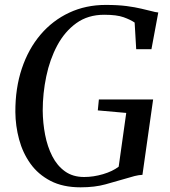

<svg xmlns="http://www.w3.org/2000/svg" viewBox="-20 -772 708 800"><path d="M315.5 8.5Q242 8.5 190.2 -18.5Q138.5 -45.5 106.5 -90.5Q74.5 -135.5 59.5 -191.5Q44.5 -247.5 44 -305Q43.5 -404.5 71 -486.5Q98.5 -568.5 149 -627.8Q199.5 -687 268.5 -719.2Q337.5 -751.5 420.5 -751.5Q471 -751.5 507.2 -746.8Q543.5 -742 569 -735.8Q594.5 -729.5 614 -725Q620 -723.5 626 -722Q632 -720.5 639.5 -720L611 -567H547.5L541 -678Q523.5 -690 495 -700.2Q466.5 -710.5 414 -710.5Q346.5 -710.5 298 -675.5Q249.5 -640.5 218.5 -582.5Q187.5 -524.5 172.8 -453.8Q158 -383 158 -311Q158.5 -259.5 168 -210.2Q177.5 -161 197.8 -121.2Q218 -81.5 250.8 -58Q283.5 -34.5 330.5 -34.5Q369 -34.5 409 -46.2Q449 -58 474.5 -77.5L506 -301.5L387.5 -312L392 -357.5H618L573.5 -43.5Q558.5 -43 540.8 -38.5Q523 -34 500.5 -27Q464.5 -16.5 419.8 -4Q375 8.5 315.5 8.5Z"/></svg>

Font: Merriweather 72pt
Style: Italic
Weight: 400
Italic angle: -7.8°
Version: Version 2.101